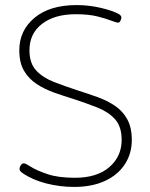

<svg xmlns="http://www.w3.org/2000/svg" viewBox="-20 -731 590 756"><path d="M272 5Q215 5 161 -9Q107 -23 68 -50Q57 -58 57 -65Q57 -73 62 -80.5Q67 -88 74 -88Q80 -88 102 -74Q124 -60 166.5 -45.5Q209 -31 275 -31Q362 -31 410.5 -73Q459 -115 459 -180Q459 -233 432.5 -262Q406 -291 362.5 -308Q319 -325 270 -341Q231 -353 193 -366.5Q155 -380 124 -400.5Q93 -421 74.5 -452.5Q56 -484 56 -533Q56 -611 116 -661Q176 -711 282 -711Q330 -711 377 -700Q424 -689 449 -675Q458 -669 458 -661Q458 -658 454.5 -650Q451 -642 446 -642Q437 -642 417 -650Q397 -658 363 -666.5Q329 -675 278 -675Q195 -675 145.5 -637Q96 -599 96 -533Q96 -482 122.5 -453.5Q149 -425 193 -408Q237 -391 289 -374Q327 -362 364.5 -348.5Q402 -335 432.5 -314.5Q463 -294 481 -261.5Q499 -229 499 -180Q499 -126 471.5 -84Q444 -42 393 -18.5Q342 5 272 5Z"/></svg>

Font: Asap Semi Expanded Thin
Style: Regular
Weight: 100
Width: 6
Designer: Pablo Cosgaya
Foundry: Omnibus-Type
Version: Version 3.001; ttfautohint (v1.8.4.7-5d5b)